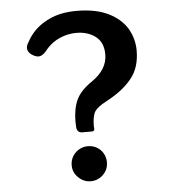

<svg xmlns="http://www.w3.org/2000/svg" viewBox="-56 -849 801 912"><g transform="rotate(-5 345.0 -393.0)"><path d="M321 -222Q295 -222 293 -249L292 -276Q292 -337 312 -380Q332 -422 387 -459Q461 -510 461 -581Q461 -639 424 -667Q387 -695 333 -695Q282 -695 235 -669Q204 -651 181 -621Q167 -605 153.5 -600.5Q140 -596 121 -606Q102 -616 95.5 -630.5Q89 -645 98 -663Q104 -674 111 -685.5Q118 -697 127 -708Q159 -748 212 -773Q266 -799 343 -799Q432 -799 493 -770Q552 -741 582 -693Q611 -643 611 -587Q611 -505 569 -454Q527 -401 445 -358Q405 -337 391 -317Q377 -295 377 -246L378 -234Q378 -222 366 -222ZM340 13Q306 13 281 -12Q256 -36 256 -70Q256 -105 281 -130Q307 -154 340 -154Q375 -154 400 -130Q424 -105 424 -70Q424 -36 400 -12Q375 13 340 13Z"/></g></svg>

Font: s+UCsàWOS
Style: Regular
Weight: 400
Designer: FontworksQlS√∏0¬ü¬ôs√†OS¬àe[W\~√Ñ: ZERO[P0e√∂QI¬ä0¬ÉFSW0¬ò¬ëQ√°0R¬ûO0Little White Dog0YHv}N_0^_qMagmeta0v
Version: Version 1.000; 20230222